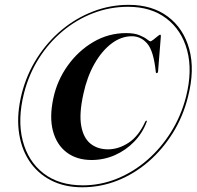

<svg xmlns="http://www.w3.org/2000/svg" viewBox="-20 -748 811 792"><path d="M319.5 24.5Q245 24.5 189 -4.8Q133 -34 99.2 -86.5Q65.5 -139 57.2 -209.5Q49 -280 70 -363Q90.5 -442.5 133.2 -509.2Q176 -576 235 -625Q294 -674 364.5 -701Q435 -728 511 -728Q608 -728 672.8 -679.2Q737.5 -630.5 760.8 -545Q784 -459.5 755.5 -349Q735.5 -268 693.2 -200Q651 -132 592.8 -81.5Q534.5 -31 464.8 -3.2Q395 24.5 319.5 24.5ZM322 16.5Q394.5 16.5 462.5 -11Q530.5 -38.5 587.5 -88Q644.5 -137.5 686 -204.2Q727.5 -271 747.5 -349.5Q774.5 -456.5 752 -540.2Q729.5 -624 666.2 -672Q603 -720 508.5 -720Q433.5 -720 364.8 -693.8Q296 -667.5 238.5 -619.5Q181 -571.5 140 -506.5Q99 -441.5 79 -363.5Q51.5 -254.5 73.5 -168.5Q95.5 -82.5 159.5 -33Q223.5 16.5 322 16.5ZM585 -245Q567.5 -198.5 533.2 -163.2Q499 -128 453.8 -108Q408.5 -88 357.5 -88Q297 -88 255.5 -119Q214 -150 198.5 -207.5Q183 -265 200.5 -345Q216 -416.5 259.2 -477.2Q302.5 -538 365 -574.8Q427.5 -611.5 500.5 -611.5Q534 -611.5 554.8 -603Q575.5 -594.5 586.2 -586Q597 -577.5 600 -577.5Q604 -577.5 612.8 -584.5Q621.5 -591.5 629.8 -598.2Q638 -605 640.5 -605Q644 -605 643.5 -598L632 -453.5Q631 -447 628 -446.5Q623 -445 622.5 -452.5Q613.5 -538.5 587.2 -568.5Q561 -598.5 524 -598.5Q479.5 -598.5 439.5 -568Q399.5 -537.5 369.2 -484Q339 -430.5 324 -360.5Q306 -279.5 315 -229.2Q324 -179 353.2 -155.5Q382.5 -132 425.5 -132Q469 -132 510.5 -159.2Q552 -186.5 579 -246Q582 -251 584 -250.5Q587 -249.5 585 -245Z"/></svg>

Font: Fraunces 144pt S000 SemiBold
Style: Italic
Weight: 600
Italic angle: -16°
Version: Version 1.000; ttfautohint (v1.8.3)